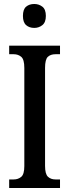

<svg xmlns="http://www.w3.org/2000/svg" viewBox="-20 -943 346 963"><path d="M26 0V-43H49Q71 -43 86.5 -56Q102 -69 102 -110V-602Q102 -645 86.5 -658Q71 -671 49 -671H26V-714H281V-671H258Q234 -671 220 -658Q206 -645 206 -602V-111Q206 -70 220.5 -56.5Q235 -43 258 -43H281V0ZM152 -803Q127 -803 111 -817Q95 -831 95 -863Q95 -896 111 -909.5Q127 -923 152 -923Q175 -923 192.5 -909.5Q210 -896 210 -863Q210 -831 192.5 -817Q175 -803 152 -803Z"/></svg>

Font: Noto Serif ExtraCondensed Medium
Style: Regular
Weight: 500
Width: 2
Designer: Monotype Design Team
Foundry: Monotype Imaging Inc.
Version: Version 2.015